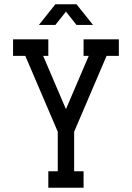

<svg xmlns="http://www.w3.org/2000/svg" viewBox="-20 -884 621 904"><path d="M373.5 -698.7H539.6V-621.1H481.9L329.1 -263.7V-77.6H373.5V0H207.5V-77.6H252V-263.7L99.1 -621.1H41.5V-698.7H207.5V-621.1H183.1L290.5 -370.1L397.9 -621.1H373.5ZM240.7 -863.8H340.3L418 -766.6H340.3L290.5 -829.1L240.7 -766.6H163.1Z"/></svg>

Font: Turpis
Style: Regular
Weight: 400
Designer: GGBotNet
Foundry: f0n7
Version: 1.00